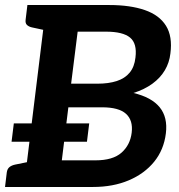

<svg xmlns="http://www.w3.org/2000/svg" viewBox="-26 -744 712 764"><path d="M20 -180 29 -253H329L320 -180ZM69 0 158 -724H409Q492 -724 550 -704Q608 -684 634.5 -641.5Q661 -599 652 -531Q648 -495 630 -464.5Q612 -434 580.5 -411Q549 -388 505 -374Q577 -357 609.5 -317Q642 -277 634 -213Q626 -148 587.5 -100.5Q549 -53 486.5 -26.5Q424 0 344 0ZM220 -106H354Q423 -106 457.5 -136.5Q492 -167 498 -216Q504 -265 475.5 -291Q447 -317 380 -317H246ZM257 -411H362Q406 -411 438.5 -421.5Q471 -432 490 -455Q509 -478 513 -515Q520 -571 491.5 -594.5Q463 -618 396 -618H283ZM-6 0 1 -58Q3 -72 11.5 -79Q20 -86 34 -89L93 -101V0ZM182 -724 157 -623 101 -635Q88 -638 81 -645Q74 -652 76 -666L83 -724Z"/></svg>

Font: Aleo
Style: Bold Italic
Weight: 700
Italic angle: -7°
Version: Version 2.001;gftools[0.9.29]